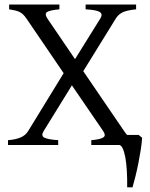

<svg xmlns="http://www.w3.org/2000/svg" viewBox="-20 -635 655 841"><path d="M576.2 -594.2Q558.6 -592.3 544.7 -589.6Q530.8 -586.9 520 -582.3Q509.3 -577.6 501.2 -570.6Q493.2 -563.5 486.8 -553.2L344.7 -323.2L522.9 -62Q530.3 -50.8 536.6 -43.9H587.4L602.5 -31.7Q601.1 -8.3 596.7 20.3Q592.3 48.8 586.4 78.4Q580.6 107.9 573.7 135.7Q566.9 163.6 560.5 185.5H537.1Q537.6 147.9 535.6 114.3Q533.7 80.6 529.1 55.2Q524.4 29.8 517.3 14.9Q510.3 0 501 0H379.9V-21Q401.4 -22.9 414.6 -26.1Q427.7 -29.3 433.6 -33.9Q439.5 -38.6 438.7 -45.4Q438 -52.2 431.2 -62L294.9 -261.2L171.9 -62Q158.2 -40.5 174.1 -32.2Q189.9 -23.9 234.9 -21V0H15.1V-21Q46.9 -23.4 69.3 -32.5Q91.8 -41.5 104 -62L258.8 -314.5L96.2 -553.2Q88.9 -564 82 -570.8Q75.2 -577.6 66.7 -582Q58.1 -586.4 47.1 -589.1Q36.1 -591.8 20 -594.2V-615.2H240.2V-594.2Q198.7 -590.3 186.3 -582.5Q173.8 -574.7 188 -553.2L308.6 -376L418.9 -553.2Q425.8 -564.5 424.8 -571.5Q423.8 -578.6 415.5 -583.3Q407.2 -587.9 392.1 -590.3Q377 -592.8 355 -594.2V-615.2H576.2Z"/></svg>

Font: Gentium Plus CyrE
Style: Regular
Weight: 400
Designer: J. Victor Gaultney, Annie Olsen, Iska Routamaa, Becca Hirsbrunner
Foundry: SIL International
Version: Version 5.000